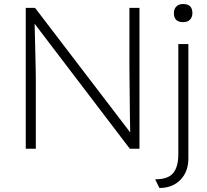

<svg xmlns="http://www.w3.org/2000/svg" viewBox="-20 -739 1030 954"><path d="M108 0V-700H154L627 -81Q626 -113 625.5 -160.5Q625 -208 624.5 -258.5Q624 -309 623.5 -351.5Q623 -394 623 -417V-700H673V0H625L152 -621Q153 -586 154 -542Q155 -498 156 -456Q157 -414 157.5 -383.5Q158 -353 158 -344V0ZM890 -629Q844 -629 844 -674Q844 -694 856 -706.5Q868 -719 890 -719Q936 -719 936 -674Q936 -654 924 -641.5Q912 -629 890 -629ZM772 195 751 152Q815 152 840.5 121Q866 90 866 28V-520H916V48Q916 114 876.5 154.5Q837 195 772 195Z"/></svg>

Font: Lexend ExtraLight
Style: Regular
Weight: 200
Designer: Bonnie Shaver-Troup, Thomas Jockin
Foundry: Lexend
Version: Version 1.007; ttfautohint (v1.8.3)